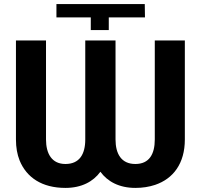

<svg xmlns="http://www.w3.org/2000/svg" viewBox="-20 -909 986 939"><path d="M256 -824H424V-762H512V-824H689L688 -889H256ZM642 -107C573 -107 545 -157 545 -227V-711H397V-227C397 -154 368 -107 300 -107C233 -107 205 -158 205 -227V-711H58V-227C58 -188 64 -154 76 -124C110 -41 185 10 300 10C379 10 436 -21 471 -69C506 -21 563 10 642 10C677 10 709 5 739 -5C827 -35 884 -109 884 -227V-711H737V-227C737 -154 709 -107 642 -107Z"/></svg>

Font: Asimov
Style: Regular
Weight: 500
Designer: Google
Version: Version 2.000980; 2014